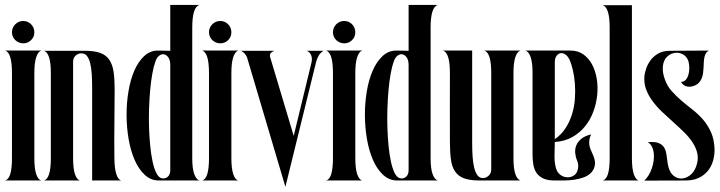

<svg xmlns="http://www.w3.org/2000/svg" viewBox="-20 -721 2875 767"><path d="M0 -519H145Q132.3 -515.1 124.8 -492.9Q117.2 -470.7 117.2 -429.2V-88.9Q117.2 -47.4 124.8 -25.1Q132.3 -2.9 145 0H0Q27.8 -5.9 27.8 -88.9V-429.2Q27.8 -511.7 0 -519ZM73.2 -637.2Q82 -637.2 90.1 -633.8Q98.1 -630.4 104.2 -624Q110.4 -617.7 113.8 -609.6Q117.2 -601.6 117.2 -591.8Q117.2 -573.7 104.2 -560.8Q91.3 -547.9 73.2 -547.9Q64 -547.9 55.7 -551.3Q47.4 -554.7 41 -560.8Q34.7 -566.9 31.2 -575Q27.8 -583 27.8 -591.8Q27.8 -610.8 41 -624Q54.2 -637.2 73.2 -637.2Z M154.8 0Q183.1 -5.9 183.1 -88.9V-429.2Q183.1 -510.7 154.8 -518.1H319.8Q357.4 -518.1 380.6 -509.5Q403.8 -501 416.5 -482.4Q429.2 -463.9 433.6 -435.1Q438 -406.2 438 -365.2Q438 -294.9 437 -227.1Q436 -159.2 437 -88.9Q437.5 -47.4 444.8 -25.1Q452.1 -2.9 464.8 0H348.1V-368.2Q348.1 -396.5 346.7 -422.1Q345.2 -447.8 340.6 -467.3Q335.9 -486.8 327.1 -497.8Q318.4 -508.8 303.2 -507.8Q291 -507.3 281.5 -498.3Q272 -489.3 272 -474.1V-88.9Q272 -47.4 279.5 -25.1Q287.1 -2.9 299.8 0Z M612.3 -519 660.2 -518.1V-701.2H776.9Q748 -692.9 748 -610.8V-88.9Q748 -47.9 755.9 -25.9Q763.7 -3.9 776.9 0H614.3Q582.5 0 558.3 -22.5Q534.2 -44.9 518.1 -81.5Q502 -118.2 493.9 -165Q485.8 -211.9 485.6 -260.7Q485.4 -309.6 493.2 -356.2Q501 -402.8 516.8 -439.2Q532.7 -475.6 556.6 -497.6Q580.6 -519.5 612.3 -519ZM623 -9.8Q637.2 -4.9 648.7 -13.7Q660.2 -22.5 660.2 -41V-460.9Q660.2 -481.9 651.4 -493.2Q642.6 -504.4 631.3 -504.4Q623 -504.4 614.7 -497.6Q606.4 -490.7 601.1 -476.1Q593.8 -456.1 588.4 -426Q583 -396 579.8 -360.6Q576.7 -325.2 575.4 -286.6Q574.2 -248 575.4 -210.4Q576.7 -172.9 580.1 -138.2Q583.5 -103.5 589.4 -76.2Q595.2 -48.8 603.8 -31.2Q612.3 -13.7 623 -9.8Z M787.1 -519H932.1Q919.4 -515.1 911.9 -492.9Q904.3 -470.7 904.3 -429.2V-88.9Q904.3 -47.4 911.9 -25.1Q919.4 -2.9 932.1 0H787.1Q814.9 -5.9 814.9 -88.9V-429.2Q814.9 -511.7 787.1 -519ZM860.4 -637.2Q869.1 -637.2 877.2 -633.8Q885.3 -630.4 891.4 -624Q897.5 -617.7 900.9 -609.6Q904.3 -601.6 904.3 -591.8Q904.3 -573.7 891.4 -560.8Q878.4 -547.9 860.4 -547.9Q851.1 -547.9 842.8 -551.3Q834.5 -554.7 828.1 -560.8Q821.8 -566.9 818.4 -575Q814.9 -583 814.9 -591.8Q814.9 -610.8 828.1 -624Q841.3 -637.2 860.4 -637.2Z M1076.2 -518.1Q1067.9 -515.1 1062.3 -509.8Q1056.6 -504.4 1059.1 -493.2L1153.3 -178.2L1224.1 -470.2Q1226.6 -480.5 1225.8 -488.3Q1225.1 -496.1 1222.2 -502.2Q1219.2 -508.3 1214.8 -512.2Q1210.4 -516.1 1206.1 -518.1H1272Q1259.3 -509.8 1252.7 -498Q1246.1 -486.3 1243.2 -475.1L1120.1 25.4L967.3 -490.2Q964.8 -498.5 957.5 -506.8Q950.2 -515.1 941.9 -518.1Z M1282.2 -519H1427.2Q1414.6 -515.1 1407 -492.9Q1399.4 -470.7 1399.4 -429.2V-88.9Q1399.4 -47.4 1407 -25.1Q1414.6 -2.9 1427.2 0H1282.2Q1310.1 -5.9 1310.1 -88.9V-429.2Q1310.1 -511.7 1282.2 -519ZM1355.5 -637.2Q1364.3 -637.2 1372.3 -633.8Q1380.4 -630.4 1386.5 -624Q1392.6 -617.7 1396 -609.6Q1399.4 -601.6 1399.4 -591.8Q1399.4 -573.7 1386.5 -560.8Q1373.5 -547.9 1355.5 -547.9Q1346.2 -547.9 1337.9 -551.3Q1329.6 -554.7 1323.2 -560.8Q1316.9 -566.9 1313.5 -575Q1310.1 -583 1310.1 -591.8Q1310.1 -610.8 1323.2 -624Q1336.4 -637.2 1355.5 -637.2Z M1564.5 -519 1612.3 -518.1V-701.2H1729Q1700.2 -692.9 1700.2 -610.8V-88.9Q1700.2 -47.9 1708 -25.9Q1715.8 -3.9 1729 0H1566.4Q1534.7 0 1510.5 -22.5Q1486.3 -44.9 1470.2 -81.5Q1454.1 -118.2 1446 -165Q1438 -211.9 1437.7 -260.7Q1437.5 -309.6 1445.3 -356.2Q1453.1 -402.8 1469 -439.2Q1484.9 -475.6 1508.8 -497.6Q1532.7 -519.5 1564.5 -519ZM1575.2 -9.8Q1589.4 -4.9 1600.8 -13.7Q1612.3 -22.5 1612.3 -41V-460.9Q1612.3 -481.9 1603.5 -493.2Q1594.7 -504.4 1583.5 -504.4Q1575.2 -504.4 1566.9 -497.6Q1558.6 -490.7 1553.2 -476.1Q1545.9 -456.1 1540.5 -426Q1535.2 -396 1532 -360.6Q1528.8 -325.2 1527.6 -286.6Q1526.4 -248 1527.6 -210.4Q1528.8 -172.9 1532.2 -138.2Q1535.6 -103.5 1541.5 -76.2Q1547.4 -48.8 1555.9 -31.2Q1564.5 -13.7 1575.2 -9.8Z M1749 -519H1866.2V-149.9Q1866.2 -121.6 1867.9 -95.7Q1869.6 -69.8 1874.5 -50.3Q1879.4 -30.8 1888.4 -19.5Q1897.5 -8.3 1912.1 -9.8Q1923.3 -10.7 1932.9 -20Q1942.4 -29.3 1942.4 -44.9V-429.2Q1942.4 -511.7 1914.1 -519H2059.1Q2046.4 -515.1 2038.8 -492.9Q2031.2 -470.7 2031.2 -429.2V-88.9Q2031.2 -47.4 2038.8 -25.6Q2046.4 -3.9 2059.1 0H1895Q1857.4 0 1834.2 -8.5Q1811 -17.1 1798.3 -35.4Q1785.6 -53.7 1781.5 -83Q1777.3 -112.3 1777.3 -153.8Q1776.9 -224.1 1777.1 -291.5Q1777.3 -358.9 1777.3 -429.2Q1777.3 -511.7 1749 -519Z M2079.1 -519H2259.3Q2288.6 -519 2310.1 -503.9Q2331.5 -488.8 2345 -463.9Q2358.4 -439 2363.8 -407Q2369.1 -375 2365.7 -341.3Q2362.3 -307.6 2350.3 -275.1Q2338.4 -242.7 2317.4 -216.6Q2296.4 -190.4 2266.1 -173.3Q2235.8 -156.2 2196.3 -153.8Q2196.3 -128.9 2195.3 -102.1Q2194.3 -75.2 2200.2 -51.8Q2205.6 -31.7 2219 -22.2Q2232.4 -12.7 2247.6 -12.7Q2260.3 -12.7 2270.8 -18.8Q2281.2 -24.9 2286.1 -37.1Q2294.4 -59.1 2285.2 -80.1Q2279.3 -94.2 2277.8 -110.1Q2276.4 -126 2282.2 -140.4Q2288.1 -154.8 2302.2 -166.5Q2316.4 -178.2 2341.3 -184.1Q2335.4 -171.4 2334.2 -160.9Q2333 -150.4 2334.5 -141.1Q2335.9 -131.8 2339.6 -123.3Q2343.3 -114.7 2347.2 -106Q2358.9 -81.1 2356.7 -63.5Q2354.5 -45.9 2343.3 -33.2Q2331.1 -19.5 2312.5 -12.7Q2293.9 -5.9 2273.2 -2.9Q2252.4 0 2231.2 0Q2210 0 2192.4 0Q2166.5 -0.5 2149.9 -8.3Q2133.3 -16.1 2123.8 -29.5Q2114.3 -43 2110.8 -62Q2107.4 -81.1 2107.4 -104V-430.2Q2107.4 -471.7 2099.6 -493.4Q2091.8 -515.1 2079.1 -519ZM2196.3 -165Q2223.1 -183.6 2239.7 -209.7Q2256.3 -235.8 2265.4 -265.6Q2274.4 -295.4 2276.6 -326.7Q2278.8 -357.9 2276.6 -386.5Q2274.4 -415 2268.8 -439.5Q2263.2 -463.9 2256.3 -480Q2249.5 -495.1 2240.5 -502Q2231.4 -508.8 2222.7 -508.8Q2211.9 -508.8 2204.1 -499Q2196.3 -489.3 2196.3 -472.2Z M2504.4 -700.2V-88.9Q2504.4 -47.4 2512 -25.1Q2519.5 -2.9 2532.2 0H2387.2Q2415.5 -5.9 2415.5 -88.9V-610.8Q2415.5 -692.4 2387.2 -700.2Z M2554.7 -420.9Q2556.2 -431.2 2561.5 -447.5Q2566.9 -463.9 2578.4 -479.7Q2589.8 -495.6 2608.9 -506.8Q2627.9 -518.1 2656.2 -518.1L2812.5 -519Q2804.7 -515.6 2800.3 -508.5Q2795.9 -501.5 2793.9 -491.9Q2792 -482.4 2791.5 -471.7Q2791 -460.9 2790.5 -450.2Q2790 -439.5 2788.6 -428.7Q2787.1 -418 2783.4 -408.7Q2779.8 -399.4 2772.9 -391.6Q2766.1 -383.8 2754.4 -378.9Q2744.1 -374.5 2733.9 -374.5Q2722.7 -374.5 2713.6 -379.9Q2704.6 -385.3 2700.7 -394Q2711.4 -394 2718.8 -401.6Q2726.1 -409.2 2729.7 -421.1Q2733.4 -433.1 2733.6 -447.5Q2733.9 -461.9 2730.5 -475.1Q2725.1 -492.7 2711.9 -501.5Q2698.7 -510.3 2683.1 -510.3Q2673.3 -510.3 2662.6 -506.3Q2652.8 -502.4 2644.5 -494.1Q2636.2 -485.8 2631.8 -473.4Q2627.4 -460.9 2627.7 -444.1Q2627.9 -427.2 2635.3 -405.8Q2644.5 -378.4 2662.6 -357.9Q2680.7 -337.4 2702.1 -319.1Q2723.6 -300.8 2746.6 -283Q2769.5 -265.1 2788.6 -243.2Q2807.6 -221.2 2820.3 -192.9Q2833 -164.6 2834.5 -125Q2835 -101.1 2828.4 -78.4Q2821.8 -55.7 2807.6 -38.3Q2793.5 -21 2771.5 -10.5Q2749.5 0 2719.2 0L2553.7 0.5Q2563.5 -8.3 2571.3 -21.2Q2579.1 -34.2 2584.2 -49.3Q2589.4 -64.5 2591.3 -80.3Q2593.3 -96.2 2591.6 -110.4Q2589.8 -124.5 2584 -135.7Q2578.1 -147 2567.4 -152.8Q2596.2 -155.8 2611.3 -149.4Q2626.5 -143.1 2633.5 -130.9Q2640.6 -118.7 2642.6 -101.8Q2644.5 -85 2647.5 -66.9Q2652.8 -35.6 2667.7 -21.7Q2682.6 -7.8 2700.7 -7.8Q2718.8 -7.8 2735.4 -20Q2752 -32.2 2760.3 -54.2Q2770.5 -81.1 2766.4 -104.2Q2762.2 -127.4 2748.5 -149.2Q2734.9 -170.9 2714.4 -191.2Q2693.8 -211.4 2671.1 -231.7Q2648.4 -252 2626.2 -272.9Q2604 -293.9 2586.9 -316.9Q2569.8 -339.8 2560.5 -365.5Q2551.3 -391.1 2554.7 -420.9Z"/></svg>

Font: 003 KoZ KJR
Style: Regular
Weight: 400
Designer: Ko Z, Min Khaing
Foundry: Your Own Font Foundry
Version: Version 2.50;March 29, 2020;